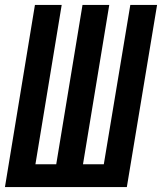

<svg xmlns="http://www.w3.org/2000/svg" viewBox="-22 -755 654 775"><path d="M-2 0 119 -735H227L121 -92H205L311 -735H419L313 -92H397L504 -735H612L490 0Z"/></svg>

Font: Iosevka SS04 SmBd Ex Obl
Style: Regular
Weight: 600
Width: 7
Italic angle: -9°
Monospace: yes
Designer: Belleve Invis
Foundry: Belleve Invis
Version: Version 19.0.0; ttfautohint (v1.8.4)